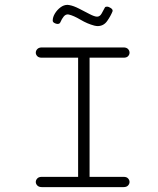

<svg xmlns="http://www.w3.org/2000/svg" viewBox="-20 -766 645 786"><path d="M379.4 -659.2Q375 -659.2 366.2 -661.1Q337.9 -668.5 309.6 -685.3Q281.2 -702.1 261.7 -706.5Q260.3 -707 257.3 -707Q248 -707 240.7 -698.2Q233.4 -689.5 226.6 -673.8Q223.6 -668 215.8 -668Q209.5 -668 202.6 -671.9Q195.8 -675.8 195.8 -681.6Q195.8 -695.8 204.8 -710.7Q213.9 -725.6 227.5 -735.8Q241.2 -746.1 256.3 -746.1Q258.3 -746.1 264.2 -745.1Q281.2 -742.2 304 -730.5Q326.7 -718.8 346.9 -708.3Q367.2 -697.8 377.4 -697.8Q388.7 -697.8 395.8 -710.2Q402.8 -722.7 409.2 -734.9Q411.1 -738.8 417.5 -738.8Q425.3 -738.8 433.8 -732.9Q442.4 -727.1 440.9 -720.2Q433.6 -701.2 418.9 -680.2Q404.3 -659.2 379.4 -659.2ZM151.4 0Q139.2 0 132.8 -6.6Q126.5 -13.2 126.5 -21Q126.5 -28.8 132.6 -35.4Q138.7 -42 150.9 -42H299.8V-529.8H150.9Q138.7 -529.8 132.6 -536.1Q126.5 -542.5 126.5 -550.3Q126.5 -558.6 132.8 -565.2Q139.2 -571.8 151.4 -571.8H485.8Q498 -571.8 504.2 -565.2Q510.3 -558.6 510.3 -550.3Q510.3 -542.5 504.4 -536.1Q498.5 -529.8 486.3 -529.8H346.7V-42H486.3Q498.5 -42 504.4 -35.4Q510.3 -28.8 510.3 -21Q510.3 -13.2 504.2 -6.6Q498 0 485.8 0Z"/></svg>

Font: Cutive Mono
Style: Regular
Weight: 400
Designer: Vernon Adams
Foundry: Vernon Adams
Version: Version 1.110; ttfautohint (v1.8.4.7-5d5b)